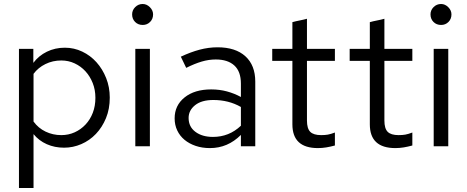

<svg xmlns="http://www.w3.org/2000/svg" viewBox="-20 -733 2341 962"><path d="M75 209V-488H147V-418Q174 -454 215 -474Q256 -494 305 -494Q351 -494 392 -474.5Q433 -455 463.5 -421Q494 -387 512 -341.5Q530 -296 530 -244Q530 -187 511 -141Q492 -95 460.5 -62Q429 -29 387.5 -11Q346 7 301 7Q254 7 214.5 -10.5Q175 -28 148 -61V209ZM287 -430Q244 -430 207.5 -412Q171 -394 148 -363V-124Q172 -91 208.5 -73.5Q245 -56 287 -56Q323 -56 354 -70Q385 -84 408.5 -109Q432 -134 445 -168Q458 -202 458 -243Q458 -283 444.5 -317Q431 -351 408 -376Q385 -401 354 -415.5Q323 -430 287 -430Z M695 -608Q672 -608 657 -623Q642 -638 642 -661Q642 -682 657.5 -697.5Q673 -713 695 -713Q715 -713 731 -697Q747 -681 747 -661Q747 -638 732 -623Q717 -608 695 -608ZM731 -488V0H658V-488Z M1032 9Q993 9 960.5 -2Q928 -13 904.5 -32.5Q881 -52 868 -79.5Q855 -107 855 -140Q855 -205 905 -245Q955 -285 1038 -285Q1080 -285 1117 -275Q1154 -265 1187 -247V-314Q1187 -375 1154 -405Q1121 -435 1061 -435Q1026 -435 990.5 -424.5Q955 -414 913 -393Q906 -407 899.5 -421Q893 -435 886 -449Q935 -472 980 -484Q1025 -496 1070 -496Q1160 -496 1209.5 -451Q1259 -406 1259 -324V0H1187V-57Q1121 9 1032 9ZM925 -142Q925 -98 959 -72.5Q993 -47 1047 -47Q1128 -47 1187 -103V-197Q1126 -232 1049 -232Q990 -232 957.5 -206Q925 -180 925 -142Z M1445 -110V-428H1344V-488H1445V-622Q1463 -627 1481.5 -630.5Q1500 -634 1518 -639V-488H1658V-428H1518V-129Q1518 -89 1534.5 -72.5Q1551 -56 1589 -56Q1608 -56 1622.5 -58.5Q1637 -61 1658 -69V-4Q1636 2 1615 5.5Q1594 9 1573 9Q1445 9 1445 -110Z M1833 -110V-428H1732V-488H1833V-622Q1851 -627 1869.5 -630.5Q1888 -634 1906 -639V-488H2046V-428H1906V-129Q1906 -89 1922.5 -72.5Q1939 -56 1977 -56Q1996 -56 2010.5 -58.5Q2025 -61 2046 -69V-4Q2024 2 2003 5.5Q1982 9 1961 9Q1833 9 1833 -110Z M2190 -608Q2167 -608 2152 -623Q2137 -638 2137 -661Q2137 -682 2152.5 -697.5Q2168 -713 2190 -713Q2210 -713 2226 -697Q2242 -681 2242 -661Q2242 -638 2227 -623Q2212 -608 2190 -608ZM2226 -488V0H2153V-488Z"/></svg>

Font: Rosa Sans Light
Style: Regular
Weight: 300
Designer: Pentagram / MCKL
Foundry: Pentagram / MCKL
Version: Version 1.005;September 16, 2019;FontCreator 11.5.0.2425 64-